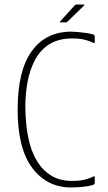

<svg xmlns="http://www.w3.org/2000/svg" viewBox="-20 -820 477 849"><path d="M399 -12Q399 -6 391 -2Q378 2 359 4.5Q340 7 322.5 8Q305 9 295 9Q188 9 123 -77Q58 -163 58 -335Q58 -508 120.5 -594Q183 -680 295 -680Q305 -680 322.5 -678.5Q340 -677 359 -674.5Q378 -672 391 -668Q396 -667 397.5 -664Q399 -661 399 -658V-636Q399 -628 394 -630Q384 -636 359.5 -643Q335 -650 300 -650Q239 -650 198.5 -624.5Q158 -599 135 -555.5Q112 -512 102 -458.5Q92 -405 92 -349Q92 -312 96.5 -267.5Q101 -223 113 -179.5Q125 -136 148.5 -100Q172 -64 209 -42Q246 -20 300 -20Q335 -20 359.5 -27Q384 -34 394 -40Q397 -42 398 -40Q399 -38 399 -34ZM272 -721H248Q245 -721 245 -722.5Q245 -724 246 -725L310 -796Q312 -798 314 -799Q316 -800 318 -800H351Q353 -800 353.5 -799Q354 -798 352 -796L278 -724Q277 -723 275.5 -722Q274 -721 272 -721Z"/></svg>

Font: Glory Thin Thin
Style: Regular
Weight: 250
Version: Version 1.011